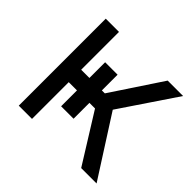

<svg xmlns="http://www.w3.org/2000/svg" viewBox="-137 -699 852 852"><g transform="rotate(45 289.5 -273.0)"><path d="M77.1 0V-545.9H160.2V-308.6H308.6L465.8 -545.9H562.5L384.8 -282.2L565.4 0H468.8L325.2 -230.5H160.2V0ZM211.9 -407.2H290V-130.9H211.9Z"/></g></svg>

Font: Inter
Style: Regular
Weight: 400
Designer: Rasmus Andersson
Foundry: rsms
Version: Version 4.000;git-8c9346024